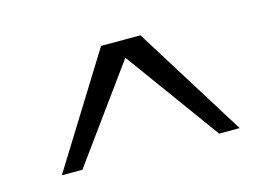

<svg xmlns="http://www.w3.org/2000/svg" viewBox="-49 -866 614 433"><g transform="rotate(-15 257.5 -649.0)"><path d="M211 -779H303L465 -519H417L257 -739L98 -520H50Z"/></g></svg>

Font: Moderustic SemiBold
Style: Regular
Weight: 600
Designer: Tural Alisoy
Foundry: TAFT Foundry
Version: Version 2.120